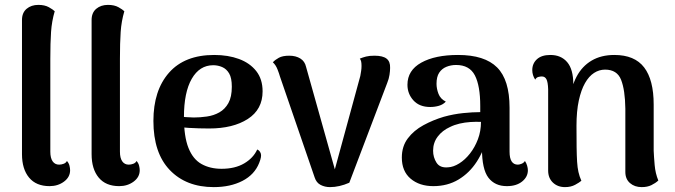

<svg xmlns="http://www.w3.org/2000/svg" viewBox="-20 -752 2763 786"><path d="M183 10Q128 10 99 -25Q70 -60 70 -121V-670Q70 -700 89 -716Q108 -732 137 -732Q163 -732 180 -722.5Q197 -713 204 -706Q192 -665 189 -621.5Q186 -578 186 -511V-131Q186 -105 195.5 -91.5Q205 -78 222 -78Q231 -78 240.5 -81.5Q250 -85 254 -93Q262 -84 264.5 -73.5Q267 -63 267 -55Q267 -27 242 -8.5Q217 10 183 10Z M468 10Q413 10 384 -25Q355 -60 355 -121V-670Q355 -700 374 -716Q393 -732 422 -732Q448 -732 465 -722.5Q482 -713 489 -706Q477 -665 474 -621.5Q471 -578 471 -511V-131Q471 -105 480.5 -91.5Q490 -78 507 -78Q516 -78 525.5 -81.5Q535 -85 539 -93Q547 -84 549.5 -73.5Q552 -63 552 -55Q552 -27 527 -8.5Q502 10 468 10Z M855 14Q742 14 675 -56Q608 -126 608 -257Q608 -382 672 -454.5Q736 -527 857 -527Q914 -527 958.5 -510.5Q1003 -494 1029 -461Q1055 -428 1055 -378Q1055 -304 994.5 -265Q934 -226 836 -226Q795 -226 752 -228.5Q709 -231 661 -243L664 -281Q687 -278 713.5 -275Q740 -272 773 -271Q799 -271 827 -275Q855 -279 878 -292Q901 -305 915 -330Q929 -355 929 -397Q929 -433 918 -451.5Q907 -470 889.5 -477.5Q872 -485 853 -485Q797 -485 765 -429.5Q733 -374 733 -272Q733 -193 751.5 -146.5Q770 -100 805 -80.5Q840 -61 887 -61Q942 -61 979.5 -83Q1017 -105 1033 -140Q1043 -136 1047.5 -124Q1052 -112 1041 -85Q1022 -37 972.5 -11.5Q923 14 855 14Z M1331 14Q1310 14 1292.5 5Q1275 -4 1268 -26L1126 -439Q1123 -450 1116 -468Q1109 -486 1097 -497Q1106 -507 1121.5 -515.5Q1137 -524 1164 -524Q1191 -524 1209.5 -512.5Q1228 -501 1233 -478L1358 -33L1344 -34L1455 -441Q1457 -452 1458.5 -462Q1460 -472 1460 -482Q1460 -493 1458.5 -500Q1457 -507 1453 -512Q1465 -517 1478.5 -520.5Q1492 -524 1513 -524Q1547 -524 1562.5 -512Q1578 -500 1577 -474Q1577 -462 1574.5 -445.5Q1572 -429 1565 -412L1410 -4Q1369 14 1331 14Z M2055 10Q2006 10 1979.5 -24.5Q1953 -59 1953 -144V-200L1975 -194Q1962 -137 1932 -90.5Q1902 -44 1857 -17Q1812 10 1754 10Q1697 10 1661 -20.5Q1625 -51 1625 -107Q1625 -153 1649.5 -185.5Q1674 -218 1713.5 -239.5Q1753 -261 1797 -274Q1837 -285 1876 -289Q1915 -293 1946 -293V-318Q1946 -401 1924 -443.5Q1902 -486 1847 -486Q1826 -486 1807.5 -478.5Q1789 -471 1778 -454.5Q1767 -438 1767 -409Q1767 -389 1775 -368Q1783 -347 1805 -336Q1794 -324 1777 -319Q1760 -314 1741 -314Q1697 -314 1672.5 -341Q1648 -368 1648 -405Q1648 -464 1704.5 -495.5Q1761 -527 1855 -527Q1964 -527 2015 -476Q2066 -425 2066 -311V-131Q2066 -78 2100 -78Q2106 -78 2115 -81.5Q2124 -85 2129 -93Q2135 -84 2138 -73.5Q2141 -63 2141 -55Q2141 -28 2117.5 -9Q2094 10 2055 10ZM1814 -67Q1836 -68 1860 -83Q1884 -98 1904 -123.5Q1924 -149 1936.5 -182Q1949 -215 1949 -253Q1929 -254 1906 -252.5Q1883 -251 1861.5 -246Q1840 -241 1822 -232Q1791 -218 1772 -193Q1753 -168 1753 -135Q1753 -108 1767 -86Q1781 -64 1814 -67Z M2293 14Q2263 14 2243.5 -4.5Q2224 -23 2224 -54V-387Q2223 -416 2217 -427.5Q2211 -439 2198 -439Q2192 -439 2184 -437Q2176 -435 2171 -426Q2159 -444 2159 -465Q2159 -492 2178 -509.5Q2197 -527 2233 -527Q2277 -527 2302 -497.5Q2327 -468 2327 -407V-363L2311 -336Q2318 -396 2340.5 -438.5Q2363 -481 2402 -504Q2441 -527 2495 -527Q2578 -527 2617 -476Q2656 -425 2656 -324V-135Q2657 -111 2660 -76.5Q2663 -42 2675 -13Q2663 -2 2646.5 6Q2630 14 2607 14Q2578 14 2559 -2.5Q2540 -19 2540 -48V-307Q2539 -384 2522.5 -425.5Q2506 -467 2457 -467Q2433 -467 2412 -453.5Q2391 -440 2375 -412Q2359 -384 2349.5 -340.5Q2340 -297 2340 -237Q2340 -184 2340.5 -149Q2341 -114 2342.5 -90Q2344 -66 2348 -48Q2352 -30 2360 -12Q2352 -5 2334.5 4.5Q2317 14 2293 14Z"/></svg>

Font: Arima Thin SemiBold
Style: Regular
Weight: 600
Version: Version 1.100